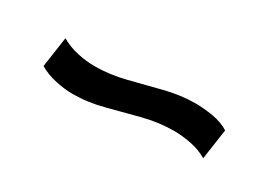

<svg xmlns="http://www.w3.org/2000/svg" viewBox="-22 -538 509 378"><g transform="rotate(30 232.0 -349.5)"><path d="M134 -297Q116 -297 95 -301.5Q74 -306 57 -316L67 -385Q84 -375 104.5 -370.5Q125 -366 144 -366Q178 -366 213.5 -375Q249 -384 284.5 -393Q320 -402 353 -402Q372 -402 393 -398.5Q414 -395 430 -385L420 -316Q403 -326 382.5 -330Q362 -334 344 -334Q310 -334 274.5 -325Q239 -316 203.5 -306.5Q168 -297 134 -297Z"/></g></svg>

Font: Pathway Extreme Condensed Medium
Style: Italic
Weight: 500
Width: 3
Italic angle: -8°
Version: Version 1.001;gftools[0.9.26]